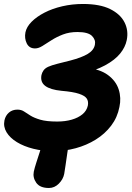

<svg xmlns="http://www.w3.org/2000/svg" viewBox="-29 -736 656 957"><path d="M215.2 201Q169.8 201 151.7 174.9Q133.6 148.8 139.4 119.8Q143.2 101.6 152 74.5Q160.8 47.4 169.2 21.3Q177.6 -4.8 180.6 -19.4Q184.8 -40.6 201.9 -55.9Q219 -71.2 240.9 -79.6Q262.8 -88 282 -88Q301.4 -88 312.5 -78.8Q323.6 -69.6 319.6 -49.2Q312 -11.2 306.9 24.1Q301.8 59.4 297.8 87.1Q293.8 114.8 291 131Q285.8 157.6 264.3 179.3Q242.8 201 215.2 201ZM238.2 17.4Q184.4 17.4 137.1 5.5Q89.8 -6.4 55.3 -27.5Q20.8 -48.6 3.8 -76.5Q-13.2 -104.4 -6.8 -136.2Q-1.4 -160.4 15.7 -175Q32.8 -189.6 57.8 -189.6Q77 -189.6 90.7 -180.5Q104.4 -171.4 122.7 -159.9Q141 -148.4 171.9 -139.3Q202.8 -130.2 256.2 -130.2Q296.2 -130.2 328.6 -139.6Q361 -149 382.1 -166.5Q403.2 -184 408.8 -209.6Q412.8 -230.4 403.6 -244.5Q394.4 -258.6 365.1 -268.5Q335.8 -278.4 277.4 -283.4Q222 -288.8 196.6 -307.8Q171.2 -326.8 177.6 -361.6Q180.4 -374.4 188.1 -385.2Q195.8 -396 211.4 -403.2Q227.8 -410.6 257.4 -418.2Q287 -425.8 321 -434.2Q378 -449 408.4 -467.3Q438.8 -485.6 444 -513.2Q449 -537.2 429.6 -556.8Q410.2 -576.4 357 -576.4Q316.6 -576.4 284.7 -564.1Q252.8 -551.8 227.5 -535.5Q202.2 -519.2 182.5 -506.9Q162.8 -494.6 145.8 -494.6Q116.6 -494.6 104.3 -519.8Q92 -545 97.8 -575Q103.6 -602.4 128.6 -627.6Q153.6 -652.8 192.7 -673Q231.8 -693.2 281.2 -704.7Q330.6 -716.2 384.4 -716.2Q468.8 -716.2 519.9 -690.9Q571 -665.6 591.7 -624.6Q612.4 -583.6 602.8 -536.4Q595.8 -501 569.7 -468.9Q543.6 -436.8 494.9 -410.4Q446.2 -384 369 -364.6L397.8 -398.8Q468.4 -392 508.7 -362.3Q549 -332.6 562.6 -290.2Q576.2 -247.8 566.2 -202.6Q556.2 -150.6 525 -109.5Q493.8 -68.4 448 -40.1Q402.2 -11.8 348.3 2.8Q294.4 17.4 238.2 17.4Z"/></svg>

Font: Shantell Sans Light
Style: Italic
Weight: 300
Italic angle: -11°
Designer: Stephen Nixon, Anya Danilova, Shantell Martin
Foundry: Arrow Type
Version: Version 1.008;[ac192a2d6]